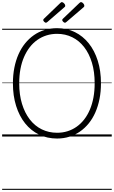

<svg xmlns="http://www.w3.org/2000/svg" viewBox="-20 -1279 1067 1799"><path d="M515 19Q422 19 346 -18Q270 -55 215.5 -123Q161 -191 131 -286.5Q101 -382 101 -498Q101 -576 114.5 -644.5Q128 -713 153.5 -770.5Q179 -828 215.5 -873Q252 -918 298 -950Q344 -982 398.5 -998.5Q453 -1015 515 -1015Q607 -1015 682 -978Q757 -941 811.5 -873Q866 -805 896 -710Q926 -615 926 -499Q926 -421 912.5 -352.5Q899 -284 873.5 -226Q848 -168 811.5 -123Q775 -78 729.5 -46.5Q684 -15 630 2Q576 19 515 19ZM515 -35Q567 -35 613 -49.5Q659 -64 698.5 -92Q738 -120 769 -160Q800 -200 822 -251.5Q844 -303 855.5 -365Q867 -427 867 -499Q867 -606 841.5 -691Q816 -776 769 -837Q722 -898 657 -930Q592 -962 515 -962Q463 -962 416.5 -947.5Q370 -933 330 -905Q290 -877 259 -837Q228 -797 205.5 -745.5Q183 -694 171.5 -632Q160 -570 160 -498Q160 -392 186 -306.5Q212 -221 259 -160Q306 -99 371.5 -67Q437 -35 515 -35ZM410 -1066Q403 -1066 394 -1075Q385 -1084 385 -1091Q385 -1093 386 -1096Q387 -1099 391 -1103L544 -1250Q548 -1253 551.5 -1256Q555 -1259 559 -1259Q566 -1259 573.5 -1253.5Q581 -1248 586 -1240.5Q591 -1233 591 -1226Q591 -1221 590 -1218Q589 -1215 583 -1211L424 -1073Q419 -1070 416.5 -1068Q414 -1066 410 -1066ZM589 -1066Q581 -1066 572 -1075Q563 -1084 563 -1091Q563 -1093 564 -1096.5Q565 -1100 569 -1103L723 -1250Q727 -1253 730.5 -1256Q734 -1259 739 -1259Q746 -1259 753 -1253.5Q760 -1248 765 -1240.5Q770 -1233 770 -1226Q770 -1221 769 -1218Q768 -1215 763 -1211L602 -1073Q598 -1070 595 -1068Q592 -1066 589 -1066ZM0 490H1027V500H0ZM0 -20H1027V0H0ZM0 -505H1027V-500H0ZM0 -1010H1027V-1000H0Z"/></svg>

Font: Playwrite NG Modern Guides
Style: Regular
Weight: 400
Designer: Veronika Burian, José Scaglione
Foundry: TypeTogether
Version: Version 1.003